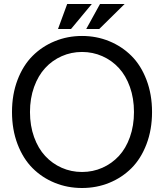

<svg xmlns="http://www.w3.org/2000/svg" viewBox="-20 -920 820 960"><path d="M480 -899.9H603L476.1 -774.9H411.1ZM315.9 -899.9H439L335 -774.9H270ZM150.4 -485.1Q129.9 -428.2 129.9 -359.9Q129.9 -291.5 150.4 -234.6Q170.9 -177.7 206.1 -139.9Q241.2 -102.1 288.6 -81.1Q335.9 -60.1 390.1 -60.1Q444.3 -60.1 491.7 -81.1Q539.1 -102.1 574.2 -139.9Q609.4 -177.7 629.6 -234.6Q649.9 -291.5 649.9 -359.9Q649.9 -428.2 629.6 -485.1Q609.4 -542 574.2 -580.1Q539.1 -618.2 491.5 -639.2Q443.8 -660.2 390.1 -660.2Q336.4 -660.2 288.8 -639.2Q241.2 -618.2 206.1 -580.1Q170.9 -542 150.4 -485.1ZM67.6 -199.5Q40 -272 40 -359.9Q40 -447.8 67.6 -520.3Q95.2 -592.8 142.8 -640.4Q190.4 -688 254.2 -714.1Q317.9 -740.2 390.1 -740.2Q462.4 -740.2 526.1 -714.1Q589.8 -688 637.5 -640.4Q685.1 -592.8 712.6 -520.3Q740.2 -447.8 740.2 -359.9Q740.2 -272 712.6 -199.5Q685.1 -127 637.5 -79.3Q589.8 -31.7 526.4 -5.9Q462.9 20 390.1 20Q317.4 20 253.9 -5.9Q190.4 -31.7 142.8 -79.3Q95.2 -127 67.6 -199.5Z"/></svg>

Font: Miedinger*
Style: Book
Weight: 400
Version: Version 001.000